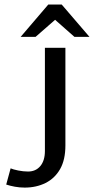

<svg xmlns="http://www.w3.org/2000/svg" viewBox="-20 -826 420 859"><path d="M90.4 13.3Q68.2 13.3 46.8 9.4Q25.4 5.5 7.8 -0.3L27.5 -72.8Q37.8 -68.1 61 -63.3Q84.2 -58.6 105.4 -58.6Q140.1 -58.6 160.5 -83.1Q180.9 -107.6 180.9 -150.4V-612H272.6V-175.2Q272.6 -111.1 248.9 -69.5Q225.2 -28 183.7 -7.3Q142.2 13.3 90.4 13.3ZM313 -661.1 226.5 -737.4 139.2 -661.1H72.4L196 -805.7H256.1L380.3 -661.1Z"/></svg>

Font: Ancizar Sans Thin
Style: Regular
Weight: 100
Designer: Cesar Puertas, Viviana Monsalve, Julian Moncada, Julian Prieto, Jose Castro, Mariel Hernandez, Felipe Aragon, Sara Alarc
Version: Version 8.100